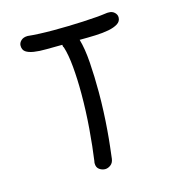

<svg xmlns="http://www.w3.org/2000/svg" viewBox="-83 -575 581 643"><g transform="rotate(-15 208.0 -253.0)"><path d="M175.8 -36.1Q182.6 -84 187.5 -145Q192.4 -206.1 192.4 -266.6Q192.4 -316.4 188.5 -359.9Q184.6 -403.3 175.8 -430.7Q172.9 -433.6 172.9 -440.4Q142.6 -440.4 117.7 -439.9Q92.8 -439.5 74.7 -442.4Q56.6 -445.3 46.9 -452.1Q37.1 -459 37.1 -473.6Q37.1 -483.4 45.4 -491.2Q53.7 -499 68.4 -499Q85.9 -497.1 108.9 -496.1Q131.8 -495.1 157.2 -495.1Q208 -495.1 259.8 -497.6Q311.5 -500 345.7 -504.9H351.6Q363.3 -504.9 371.1 -497.6Q378.9 -490.2 378.9 -480.5Q378.9 -466.8 366.7 -459Q354.5 -451.2 334.5 -447.3Q314.5 -443.4 288.1 -442.4Q261.7 -441.4 233.4 -441.4Q243.2 -408.2 246.6 -358.9Q250 -309.6 250 -255.9Q250 -221.7 248.5 -188.5Q247.1 -155.3 244.6 -125Q242.2 -94.7 239.3 -69.8Q236.3 -44.9 234.4 -28.3Q232.4 -14.6 223.1 -7.8Q213.9 -1 204.1 -1Q193.4 -1 184.1 -7.8Q174.8 -14.6 174.8 -28.3Q174.8 -33.2 175.8 -36.1Z"/></g></svg>

Font: Hi Melody Cyrillic
Style: Regular
Weight: 400
Version: Version 0.90 April 10, 2018